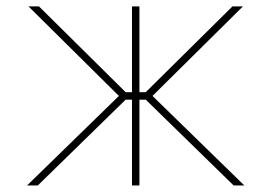

<svg xmlns="http://www.w3.org/2000/svg" viewBox="-20 -565 827 585"><path d="M724.4 0H691.8L424 -261.4H404.8V0H382.1V-261.4H362.9L95.2 0H62.5L342.3 -272.7L66.8 -545.5H98.7L362.9 -284.1H382.1V-545.5H404.8V-284.1H424L688.2 -545.5H720.2L444.6 -272.7Z"/></svg>

Font: Linik Sans Thin
Style: Regular
Weight: 100
Designer: Fonts by Rasmus Andersson / Changes by Cristiano Sobral with parts from Marc Monis
Foundry: rsms
Version: Version 3.020; ttfautohint (v1.6)